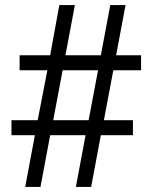

<svg xmlns="http://www.w3.org/2000/svg" viewBox="-20 -734 599 754"><path d="M79 0 117 -203H25V-262H128L166 -458H57V-517H177L213 -714H274L237 -517H376L413 -714H473L436 -517H534V-458H425L388 -262H502V-203H376L338 0H278L316 -203H177L139 0ZM189 -262H328L365 -458H226Z"/></svg>

Font: Noto Serif Georgian
Style: Regular
Weight: 400
Designer: Monotype Design Team, Akaki Razmadze
Foundry: Google LLC
Version: Version 2.002